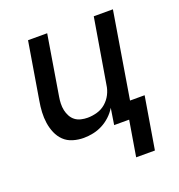

<svg xmlns="http://www.w3.org/2000/svg" viewBox="-127 -627 854 914"><g transform="rotate(-20 300.0 -170.0)"><path d="M503 180H408L438 0H362L375 -83Q362 -61 342.5 -43Q323 -25 300.5 -13.5Q278 -2 253.5 3Q229 8 206 8Q178 8 151.5 0Q125 -8 106.5 -26Q88 -44 77.5 -68.5Q67 -93 63 -120Q59 -147 60.5 -175Q62 -203 67 -231L115 -520H212L162 -217Q159 -200 158.5 -182.5Q158 -165 161.5 -148.5Q165 -132 173 -117.5Q181 -103 193.5 -93.5Q206 -84 222.5 -80Q239 -76 256 -76Q280 -76 304.5 -83Q329 -90 348 -106.5Q367 -123 378.5 -145.5Q390 -168 393 -192L448 -520H545L473 -84H547Z"/></g></svg>

Font: Iosevka Custom Medium
Style: Italic
Weight: 500
Italic angle: -9°
Designer: Belleve Invis
Foundry: Belleve Invis
Version: Version 27.0.1